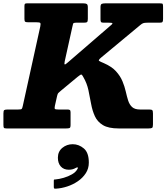

<svg xmlns="http://www.w3.org/2000/svg" viewBox="-68 -770 1000 1151"><path d="M-47.5 -22.5V-90Q-47.5 -106.5 -42.5 -110Q-37.5 -113.5 -22 -113.5H41Q58.5 -113.5 62 -117Q65.5 -120.5 68.5 -134.5L173.5 -611.5Q177 -628.5 173.2 -632.5Q169.5 -636.5 149.5 -636.5H101Q88 -636.5 83.2 -639.5Q78.5 -642.5 78.5 -656.5V-733.5Q78.5 -744 81.5 -747Q84.5 -750 94.5 -750H430.5Q446 -750 452.2 -746Q458.5 -742 458.5 -726V-657Q458.5 -641.5 454 -637.8Q449.5 -634 435 -634H389.5Q372 -634 370.2 -627.8Q368.5 -621.5 365.5 -608L320 -402.5Q316.5 -385 320.2 -383.8Q324 -382.5 339 -396L588 -611Q595 -617.5 601.5 -622.8Q608 -628 605.2 -631Q602.5 -634 582.5 -634H553.5Q541 -634 537.8 -638Q534.5 -642 534.5 -653.5V-727Q534.5 -743.5 541.8 -746.8Q549 -750 564 -750H888.5Q904.5 -750 907 -746.8Q909.5 -743.5 909.5 -728V-657Q909.5 -643 906.2 -638.5Q903 -634 889 -634H817.5Q798 -634 790.2 -631Q782.5 -628 772.5 -619.5L539.5 -426Q519.5 -409.5 526 -405Q532.5 -400.5 554.5 -391.5Q601.5 -371 627.2 -342.8Q653 -314.5 666 -283.2Q679 -252 685.8 -222Q692.5 -192 700.2 -167.5Q708 -143 724 -128.2Q740 -113.5 772 -113.5H826Q840.5 -113.5 844.8 -109.5Q849 -105.5 849 -90V-24Q849 -7 843.8 -3.5Q838.5 0 822.5 0H643.5Q582 0 549 -20Q516 -40 500.8 -73.2Q485.5 -106.5 478.2 -147.2Q471 -188 462 -229.8Q453 -271.5 431.5 -308Q422.5 -325.5 417 -323Q411.5 -320.5 397.5 -309.5L298 -227Q290 -220 283.5 -214.2Q277 -208.5 274.5 -195.5L261 -135.5Q258 -121 261 -117.2Q264 -113.5 282.5 -113.5H336.5Q347 -113.5 351 -110.2Q355 -107 355 -96V-21Q355 -5 349 -2.5Q343 0 328.5 0H-29Q-42.5 0 -45 -4.5Q-47.5 -9 -47.5 -22.5ZM279 175.5Q279 138.5 305.5 116.5Q332 94.5 368 94.5Q404.5 94.5 434.5 119.8Q464.5 145 464.5 205Q464.5 240.5 446.2 268.5Q428 296.5 398.8 316.5Q369.5 336.5 335.2 347.8Q301 359 268 361Q259 361.5 256.8 359.8Q254.5 358 254.5 349V313.5Q254.5 306.5 257.2 306.2Q260 306 266 305.5Q287.5 303.5 314.2 295.8Q341 288 363.5 275Q386 262 395.5 244.5Q402 235 397.5 233.8Q393 232.5 385.5 237Q378 241.5 367.8 244.5Q357.5 247.5 344.5 247.5Q314 247.5 296.5 228Q279 208.5 279 175.5Z"/></svg>

Font: Besley* Heavy
Style: Italic
Weight: 800
Italic angle: -13°
Designer: Owen Earl
Foundry: indestructible type*
Version: Version 3.000; ttfautohint (v1.8.3)